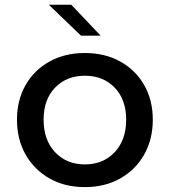

<svg xmlns="http://www.w3.org/2000/svg" viewBox="-20 -756 695 786"><path d="M327.5 10Q245.5 10 182.8 -25.5Q120 -61 84.8 -123.2Q49.5 -185.5 49.5 -266Q49.5 -346 84.8 -407.8Q120 -469.5 182.8 -504.2Q245.5 -539 327.5 -539Q409.5 -539 472.2 -504.2Q535 -469.5 570.2 -407.8Q605.5 -346 605.5 -266Q605.5 -185.5 570.2 -123.2Q535 -61 472.2 -25.5Q409.5 10 327.5 10ZM327.5 -83Q402.5 -83 449.5 -133Q496.5 -183 496.5 -266Q496.5 -348.5 449.5 -397.2Q402.5 -446 327.5 -446Q252.5 -446 205.5 -397.2Q158.5 -348.5 158.5 -266Q158.5 -183 205.5 -133Q252.5 -83 327.5 -83ZM392 -610H311.5L180 -736.5H272Z"/></svg>

Font: Epilogue Medium
Style: Regular
Weight: 500
Designer: Tyler Finck
Foundry: Etcetera Type Co
Version: Version 2.111; ttfautohint (v1.8.3)